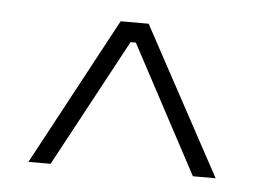

<svg xmlns="http://www.w3.org/2000/svg" viewBox="-32 -738 439 328"><g transform="rotate(5 187.5 -573.5)"><path d="M348 -447H309L192 -666H183L65 -447H27L163 -700H211Z"/></g></svg>

Font: Phudu Light Medium
Style: Regular
Weight: 500
Version: Version 1.005;gftools[0.9.23]